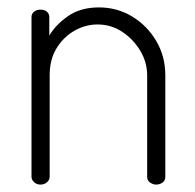

<svg xmlns="http://www.w3.org/2000/svg" viewBox="-20 -498 527 518"><path d="M89 0Q79 0 72 -6.5Q65 -13 65 -21V-452Q65 -461 72 -466.5Q79 -472 89 -472Q100 -472 106.5 -466.5Q113 -461 113 -452V-402Q130 -431 163.5 -454.5Q197 -478 247 -478Q296 -478 336.5 -453.5Q377 -429 401.5 -387.5Q426 -346 426 -295V-21Q426 -11 418.5 -5.5Q411 0 401 0Q393 0 385 -5.5Q377 -11 377 -21V-295Q377 -330 358.5 -361Q340 -392 310 -412Q280 -432 243 -432Q211 -432 181.5 -415.5Q152 -399 133 -368.5Q114 -338 114 -295V-21Q114 -13 107 -6.5Q100 0 89 0Z"/></svg>

Font: Dosis Light
Style: Regular
Weight: 300
Designer: EdgarTolentino, PabloImpallari, IginoMarini
Foundry: EdgarTolentino, PabloImpallari, IginoMarini
Version: Version 3.001; ttfautohint (v1.8.2)